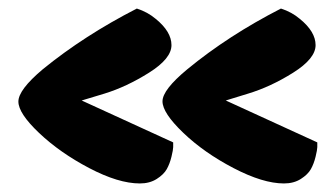

<svg xmlns="http://www.w3.org/2000/svg" viewBox="-20 -486 786 449"><path d="M385 -142Q385 -136 381 -119.5Q377 -103 370 -90.5Q363 -78 346.5 -67.5Q330 -57 307 -57Q257 -57 188.5 -93Q120 -129 71.5 -175Q23 -221 23 -248.5Q23 -276 80 -324Q177 -403 300 -466Q325 -458 344 -442Q381 -412 381 -380.5Q381 -349 328.5 -316Q276 -283 224 -267L171 -251L385 -153ZM722 -142Q722 -136 718 -119.5Q714 -103 707 -90.5Q700 -78 683.5 -67.5Q667 -57 644 -57Q595 -57 526 -93Q457 -129 408.5 -175.5Q360 -222 360 -249Q360 -276 418 -324Q514 -403 637 -466Q662 -458 681 -442Q718 -412 718 -380.5Q718 -349 665.5 -316Q613 -283 560 -267L508 -251L722 -153Z"/></svg>

Font: Chela One Cyrilic
Style: Regular
Weight: 400
Designer: Miguel Hernandez
Foundry: LatinoType
Version: Version 1.001